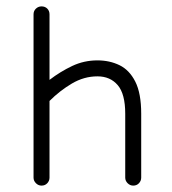

<svg xmlns="http://www.w3.org/2000/svg" viewBox="-20 -581 537 601"><path d="M397 0Q387 0 379.5 -7.5Q372 -15 372 -25V-225Q372 -287 348.5 -314.5Q325 -342 285 -342Q243 -342 205 -319.5Q167 -297 135 -265V-25Q135 -15 128 -7.5Q121 0 110 0Q100 0 92.5 -7.5Q85 -15 85 -25V-536Q85 -547 92.5 -554Q100 -561 110 -561Q121 -561 128 -554Q135 -547 135 -536V-331Q169 -357 206 -374.5Q243 -392 285 -392Q323 -392 354 -377Q385 -362 403.5 -325.5Q422 -289 422 -225V-25Q422 -15 415 -7.5Q408 0 397 0Z"/></svg>

Font: Hubballi
Style: Regular
Weight: 400
Designer: Erin McLaughlin
Version: Version 1.000; ttfautohint (v1.8.3)